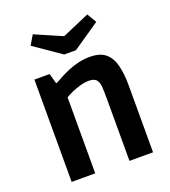

<svg xmlns="http://www.w3.org/2000/svg" viewBox="-147 -926 916 1033"><g transform="rotate(-20 311.5 -409.0)"><path d="M85 0V-586H172L188 -528H193Q210 -538 233 -550Q256 -562 283.5 -573.5Q311 -585 342 -592Q373 -599 406 -599Q466 -599 497 -571.5Q528 -544 539.5 -495.5Q551 -447 551 -386V0H416V-357Q416 -402 414 -426Q412 -450 402 -463Q395 -472 384 -476Q373 -480 358 -480Q334 -480 307.5 -472.5Q281 -465 257.5 -454.5Q234 -444 220 -435V0ZM282 -658 128 -764 160 -818 312 -752H319L472 -818L504 -764L349 -658Z"/></g></svg>

Font: Ruda ExtraBold
Style: Regular
Weight: 800
Designer: Mariela Monsalve and Angelina Sanchez
Foundry: Mariela Monsalve and Angelina Sanchez
Version: Version 2.000